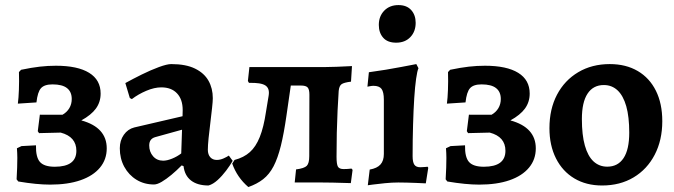

<svg xmlns="http://www.w3.org/2000/svg" viewBox="-20 -729 2693 767"><path d="M180.4 8.5Q126.9 8.5 53 -4L46.3 -12.7Q47.8 -38.9 48.5 -59.3Q49.2 -79.7 49.2 -98.6Q49.1 -117.4 47.6 -136.7L65.9 -145.4L123.7 -148.5Q122.7 -101.2 139.5 -82.1Q156.4 -62.9 198.9 -62.9Q285.1 -62.9 285.1 -126.6Q285.1 -182.7 222.5 -199.3L136 -197.2L130.9 -204.9L139.2 -270.8L229.8 -270.7Q247.4 -280.8 257 -297Q266.6 -313.3 266.6 -333.5Q266.6 -362.2 247.7 -377Q228.9 -391.9 189.7 -391.9Q157.4 -391.9 143.8 -376.8Q130.2 -361.8 125.6 -319.9L51.3 -315Q54.3 -336.9 55.5 -370.2Q56.8 -403.5 55.7 -441.1L64.2 -450.2Q106.2 -459 138.7 -462.7Q171.3 -466.4 203.3 -466.4Q290.4 -466.4 336.2 -438Q382 -409.7 382 -355.3Q382 -321.6 363.3 -295.6Q344.5 -269.7 304.9 -248Q356.2 -233.9 381.3 -205.8Q406.4 -177.8 406.4 -136.3Q406.4 -91.8 379.2 -59.2Q352 -26.5 301.5 -9Q250.9 8.5 180.4 8.5Z M813 12Q769 12 743.3 -7.8Q717.6 -27.6 713.2 -65.4L705.6 -68.2Q685.6 -47.8 664.8 -30.5Q644 -13.3 625.9 -2.6Q607.8 8 595.1 8Q556.3 8 525.3 -10.9Q494.3 -29.9 476.4 -62.8Q458.6 -95.8 458.6 -136.7Q458.6 -167.6 474.6 -190.5Q490.7 -213.4 516.5 -219.9L709.2 -264.7L709.8 -289.3Q709.8 -332.1 687.2 -356Q664.7 -380 624.5 -380Q596.5 -380 564.4 -366.3Q532.2 -352.6 506.7 -333.1L498.6 -337.5L480.7 -397.2Q510.3 -413.5 546.4 -431.4Q582.5 -449.2 614.8 -461.1Q647.2 -473 664 -473Q722.5 -473 759.1 -455Q795.7 -437.1 812.9 -406.5Q830.1 -376 830.1 -336.8Q830.1 -324.3 827.1 -297.1Q824.2 -269.9 820.2 -237.7Q816.2 -205.6 813.2 -176.7Q810.3 -147.7 810.3 -130.7Q810.3 -111.9 819.9 -101Q829.6 -90.1 845.9 -90.1Q859.3 -90.1 872.9 -96.1Q886.5 -102.2 894.1 -107.5L909.5 -86.5Q899.2 -68.5 883.3 -47.3Q867.3 -26.1 849.2 -9.6Q831.1 6.9 813 12ZM632 -87.1Q647.4 -87.1 667.7 -95.4Q688 -103.7 704 -116.1L707.2 -210.9L600.1 -181.2Q576.1 -174.4 576.1 -148.2Q576.1 -122.5 591.5 -104.8Q606.9 -87.1 632 -87.1Z M972 18.2Q927.1 -20.4 907.7 -75.5L917.1 -90.1Q954.1 -99.8 978 -121.2Q1002 -142.5 1017.7 -181.6Q1033.4 -220.6 1042.6 -282.6L1053.2 -346.9Q1058 -375.9 1040.2 -387.6Q1022.3 -399.3 974.6 -397.9L970.3 -405.5L976.3 -461H1274Q1296.9 -461 1325.2 -462.2Q1353.6 -463.5 1386.1 -465L1382.2 -402.8Q1353.9 -399.4 1344.4 -392.6Q1335 -385.8 1333 -365.8Q1330.5 -329.3 1328.5 -286.6Q1326.5 -243.9 1325.4 -197.8Q1324.4 -151.6 1324.4 -102.5Q1324.4 -72.6 1330 -63.1Q1335.6 -53.6 1352.9 -53.6Q1360.1 -53.6 1368.9 -54.1Q1377.6 -54.6 1384.2 -55.6L1388.5 -50.4L1381.5 2.5Q1337.4 1 1309.7 0.5Q1282 0 1265.6 0H1157.3L1162.7 -52.2Q1195.5 -56.5 1205.5 -66.6Q1215.4 -76.7 1215.4 -105.1L1216 -350.9Q1216 -372.2 1208.8 -379.8Q1201.7 -387.3 1182 -387.3H1094.5L1146.2 -418.5L1124.4 -267.5Q1114.2 -196.2 1102 -146.7Q1089.7 -97.2 1072.9 -64.9Q1056 -32.5 1031.3 -13.2Q1006.7 6.1 972 18.2Z M1449.3 11.1 1456.9 -51.6Q1486.5 -56.8 1499.9 -71.9Q1513.4 -86.9 1513.4 -113.8V-330.4Q1513.4 -361.6 1504.1 -373.9Q1494.9 -386.2 1471.4 -386.2Q1465.2 -386.2 1456.5 -384.4Q1447.8 -382.7 1447.8 -382.7L1453.6 -440.4Q1487.6 -444.9 1521.2 -450.5Q1554.8 -456.2 1582.4 -461.4Q1609.9 -466.6 1626.5 -469.8Q1643.1 -473 1643.1 -473L1651.7 -456.5Q1646.8 -446.1 1642.3 -414.7Q1637.8 -383.4 1634.8 -336.6Q1631.8 -289.8 1630.1 -230.6Q1628.3 -171.4 1628.3 -105.2Q1628.3 -81.6 1635.1 -71.3Q1642 -60.9 1658.8 -60.9Q1666.9 -60.9 1677.6 -61.9Q1688.4 -62.9 1688.4 -62.9L1690.8 -58.5L1681 3.5Q1681 3.5 1669.8 3Q1658.6 2.5 1641.5 1.7Q1624.4 1 1605.5 0.5Q1586.6 0 1571.3 0Q1546.6 0 1518.1 2.8Q1489.6 5.5 1469.5 8.3Q1449.3 11.1 1449.3 11.1ZM1562.6 -558.5Q1528.1 -558.5 1510.7 -578.4Q1493.3 -598.2 1493.3 -629.4Q1493.3 -664.2 1515 -686.5Q1536.7 -708.7 1571.7 -708.7Q1604.7 -708.7 1622.6 -688.9Q1640.5 -669.1 1640.5 -637.8Q1640.5 -603 1619.3 -580.8Q1598 -558.5 1562.6 -558.5Z M1894.4 8.5Q1840.9 8.5 1767 -4L1760.3 -12.7Q1761.8 -38.9 1762.5 -59.3Q1763.2 -79.7 1763.2 -98.6Q1763.1 -117.4 1761.6 -136.7L1779.9 -145.4L1837.7 -148.5Q1836.7 -101.2 1853.5 -82.1Q1870.4 -62.9 1912.9 -62.9Q1999.1 -62.9 1999.1 -126.6Q1999.1 -182.7 1936.5 -199.3L1850 -197.2L1844.9 -204.9L1853.2 -270.8L1943.8 -270.7Q1961.4 -280.8 1971 -297Q1980.6 -313.3 1980.6 -333.5Q1980.6 -362.2 1961.7 -377Q1942.9 -391.9 1903.7 -391.9Q1871.4 -391.9 1857.8 -376.8Q1844.2 -361.8 1839.6 -319.9L1765.3 -315Q1768.3 -336.9 1769.5 -370.2Q1770.8 -403.5 1769.7 -441.1L1778.2 -450.2Q1820.2 -459 1852.7 -462.7Q1885.3 -466.4 1917.3 -466.4Q2004.4 -466.4 2050.2 -438Q2096 -409.7 2096 -355.3Q2096 -321.6 2077.3 -295.6Q2058.5 -269.7 2018.9 -248Q2070.2 -233.9 2095.3 -205.8Q2120.4 -177.8 2120.4 -136.3Q2120.4 -91.8 2093.2 -59.2Q2066 -26.5 2015.5 -9Q1964.9 8.5 1894.4 8.5Z M2385.2 12Q2321.8 12 2274.5 -16.2Q2227.1 -44.5 2201 -96.3Q2174.9 -148.2 2174.9 -216.8Q2174.9 -293.3 2205.2 -350.8Q2235.5 -408.3 2290 -440.6Q2344.6 -473 2415.9 -473Q2480.6 -473 2527.8 -445.2Q2574.9 -417.5 2600.3 -366.3Q2625.7 -315.2 2625.7 -244.7Q2625.7 -169.2 2595.5 -111Q2565.2 -52.7 2511.1 -20.4Q2457 12 2385.2 12ZM2405.9 -63.2Q2448.4 -63.2 2471 -97.4Q2493.7 -131.6 2493.7 -199.2Q2493.7 -262.4 2481.8 -304.6Q2469.8 -346.7 2447.1 -368Q2424.3 -389.3 2392.3 -389.3Q2349.8 -389.3 2327.2 -355Q2304.5 -320.7 2304.5 -253.4Q2304.5 -189.8 2316.4 -147.5Q2328.4 -105.1 2351.1 -84.1Q2373.9 -63.2 2405.9 -63.2Z"/></svg>

Font: Alegreya
Style: Regular
Weight: 400
Designer: Juan Pablo del Peral
Foundry: Huerta Tipografica
Version: Version 2.009